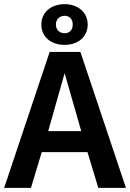

<svg xmlns="http://www.w3.org/2000/svg" viewBox="-22 -904 626 924"><path d="M328 -786C328 -758 311 -744 289 -744C266 -744 247 -759 247 -786C247 -812 266 -828 289 -828C311 -828 328 -813 328 -786ZM400 -786C400 -845 353 -884 289 -884C224 -884 177 -845 177 -786C177 -726 224 -688 289 -688C353 -688 400 -726 400 -786ZM289 -552 369 -273H210ZM584 0 365 -654H217L-2 0H127L179 -172H399L451 0Z"/></svg>

Font: Falling Sky
Style: Med
Weight: 500
Designer: Paul D. Hunt
Foundry: Adobe Systems Incorporated
Version: Version 1.02